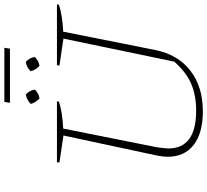

<svg xmlns="http://www.w3.org/2000/svg" viewBox="-54 -864 927 858"><g transform="rotate(-90 409.0 -435.5)"><path d="M340 8Q243 8 190 -33Q137 -74 137 -149Q137 -157 138 -168Q139 -179 142 -195L232 -615L111 -633L113 -644H385L383 -635Q338 -620 263 -616L179 -195Q177 -179 175.5 -167Q174 -155 174 -147Q174 -22 342 -22Q413 -22 465 -45Q517 -68 562 -120L665 -615L544 -633L546 -644H818L816 -635Q771 -620 696 -616L614 -205Q594 -104 522 -48Q450 8 340 8ZM378 -854 382 -879H624L620 -854ZM397 -722Q379 -740 373 -761Q392 -780 415 -783Q434 -767 437 -743Q421 -725 397 -722ZM543 -722Q525 -739 519 -761Q536 -780 561 -783Q580 -766 583 -743Q565 -725 543 -722Z"/></g></svg>

Font: Piazzolla SC Thin
Style: Italic
Weight: 100
Italic angle: -11.3°
Designer: Juan Pablo del Peral
Foundry: Huerta Tipografica
Version: Version 1.330